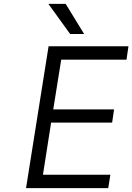

<svg xmlns="http://www.w3.org/2000/svg" viewBox="-20 -968 681 988"><path d="M114 0 230 -730H641L631 -661H295L254 -405H567L557 -337H243L201 -69H548L537 0ZM341 -793 229 -948H318L413 -793Z"/></svg>

Font: Sora Light
Style: Italic
Weight: 300
Designer: Jonathan Barnbrook, Juli√°n Moncada
Version: Version 1.000